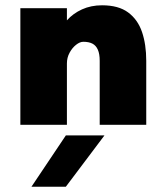

<svg xmlns="http://www.w3.org/2000/svg" viewBox="-20 -472 620 726"><path d="M57 0V-441H233V-395Q256 -421 290 -436.5Q324 -452 366 -452Q428 -452 464.5 -425Q501 -398 517 -351Q533 -304 533 -242V0H357V-242Q357 -268 350 -284Q343 -300 329.5 -307Q316 -314 295 -314Q282 -314 267.5 -302.5Q253 -291 243 -272.5Q233 -254 233 -232V0ZM99 234 229 40H375L229 234Z"/></svg>

Font: Teachers ExtraBold
Style: Regular
Weight: 800
Designer: Alfredo Marco Pradil, Chank Diesel
Version: Version 1.001